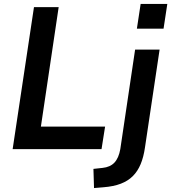

<svg xmlns="http://www.w3.org/2000/svg" viewBox="-20 -755 867 972"><path d="M44 0 152 -719H277L187 -114H512L494 0ZM673 -610 692 -735H827L808 -610ZM456 197 453 100 499 95Q538 91 559.5 68Q581 45 589 0L664 -504H788L714 -9Q707 40 692 76Q677 112 652.5 136.5Q628 161 591.5 175Q555 189 504 193Z"/></svg>

Font: Nunitoga
Style: Bold Italic
Weight: 700
Italic angle: -9°
Designer: Vernon Adams
Foundry: Vernon Adams
Version: Version 1.0